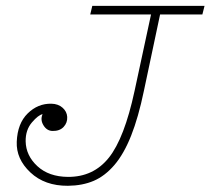

<svg xmlns="http://www.w3.org/2000/svg" viewBox="-20 -609 705 643"><path d="M65.9 -135.7Q65.4 -173.8 86.9 -199Q108.4 -224.1 122.6 -226.6Q114.3 -208 125.5 -189.5Q136.7 -170.9 155.8 -170.4Q179.7 -169.9 192.9 -183.8Q206.1 -197.8 205.1 -217.3Q204.1 -235.4 189.5 -248.3Q174.8 -261.2 152.3 -261.7Q106.9 -262.7 72.8 -229.2Q38.6 -195.8 36.1 -134.3Q33.7 -76.7 81.8 -31.5Q129.9 13.7 207.5 13.2Q256.3 12.7 293.9 -3.4Q331.5 -19.5 363.3 -56.6Q395 -93.8 419.2 -154.8Q443.4 -215.8 461.9 -304.7L516.1 -560.5H657.7L665 -589.4H289.1L282.2 -560.5H485.8L430.7 -304.7Q396.5 -146 344.7 -81.1Q293 -16.1 207.5 -16.6Q143.6 -17.1 105.2 -52.5Q66.9 -87.9 65.9 -135.7Z"/></svg>

Font: Compagnon Light Italic
Style: Regular
Weight: 400
Italic angle: -12°
Designer: Valentin Papon
Foundry: Velvetyne Type Foundry
Version: Version 1.000;PS 001.000;hotconv 1.0.88;makeotf.lib2.5.64775